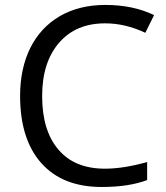

<svg xmlns="http://www.w3.org/2000/svg" viewBox="-20 -744 671 774"><path d="M403.8 -649.9C458 -649.9 511.7 -637.2 565.9 -611.8L601.1 -683.1C544.9 -710.4 479.5 -724.1 404.8 -724.1C334.5 -724.1 273.4 -709 221.7 -679.2C117.7 -619.1 61 -504.9 61 -357.9C61 -240.2 89.8 -149.9 147 -85.9C204.1 -22 285.2 9.8 390.1 9.8C462.9 9.8 523.9 0.5 573.2 -18.1V-90.8C509.3 -72.8 452.6 -64 402.8 -64C321.8 -64 259.3 -89.4 215.8 -140.6C171.9 -191.4 149.9 -263.7 149.9 -356.9C149.9 -447.8 172.9 -519.5 218.3 -571.8C263.7 -624 325.2 -649.9 403.8 -649.9Z"/></svg>

Font: Sahel
Style: Regular
Weight: 400
Foundry: Saber Rastikerdar (saber.rastikerdar@gmail.com)
Version: Version 3.4.0